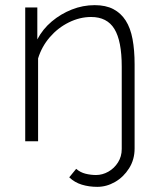

<svg xmlns="http://www.w3.org/2000/svg" viewBox="-20 -549 616 746"><path d="M358 177Q326 177 298 168.5Q270 160 249 140L276 107Q292 121 312.5 126Q333 131 353 131Q378 131 401 118Q424 105 438.5 82Q453 59 453 30V-290Q453 -390 424.5 -436.5Q396 -483 334 -483Q290 -483 247.5 -462Q205 -441 173.5 -404.5Q142 -368 128 -322V0H78V-520H125V-396Q146 -436 181 -465.5Q216 -495 259 -512Q302 -529 348 -529Q391 -529 420.5 -513.5Q450 -498 468.5 -469Q487 -440 495 -397Q503 -354 503 -299V28Q503 71 481.5 105Q460 139 427 158Q394 177 358 177Z"/></svg>

Font: Raleway Thin Light
Style: Regular
Weight: 300
Version: Version 4.026